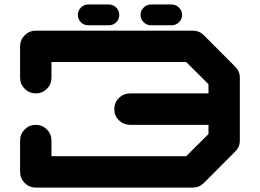

<svg xmlns="http://www.w3.org/2000/svg" viewBox="-20 -847 1174 867"><path d="M1063 -212.4Q1063 -183.1 1042 -162.6L900.4 -20.5Q879.9 0 850.6 0H141.6Q112.3 0 91.6 -20.8Q70.8 -41.5 70.8 -70.8V-212.4Q70.8 -241.7 91.6 -262.5Q112.3 -283.2 141.6 -283.2Q170.9 -283.2 191.7 -262.5Q212.4 -241.7 212.4 -212.4V-141.6H820.8L921.4 -241.7V-283.2H566.9Q536.6 -284.2 516.4 -304.4Q496.1 -324.7 496.1 -354Q496.1 -383.8 516.4 -404.1Q536.6 -424.3 566.9 -425.3H921.4V-466.8L820.8 -566.9H212.4V-496.1Q212.4 -466.8 191.7 -446Q170.9 -425.3 141.6 -425.3Q112.3 -425.3 91.6 -446Q70.8 -466.8 70.8 -496.1V-637.7Q70.8 -667 91.6 -687.7Q112.3 -708.5 141.6 -708.5H850.6Q879.9 -708.5 900.4 -688L1042 -545.9Q1063 -525.4 1063 -496.1ZM661.6 -732.9Q642.6 -732.9 628.7 -746.6Q614.7 -760.3 614.7 -779.8Q614.7 -798.8 628.7 -812.7Q642.6 -826.7 661.6 -826.7H755.4Q774.4 -826.7 788.3 -812.7Q802.2 -798.8 802.2 -779.8Q802.2 -760.3 788.3 -746.6Q774.4 -732.9 755.4 -732.9ZM378.4 -732.9Q358.9 -732.9 345.2 -746.6Q331.5 -760.3 331.5 -779.8Q331.5 -798.8 345.2 -812.7Q358.9 -826.7 378.4 -826.7H471.7Q491.2 -826.7 504.9 -812.7Q518.6 -798.8 518.6 -779.8Q518.6 -760.3 504.9 -746.6Q491.2 -732.9 471.7 -732.9Z"/></svg>

Font: Robtronika
Style: Regular
Weight: 400
Designer: GGBot
Version: 1.00